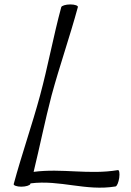

<svg xmlns="http://www.w3.org/2000/svg" viewBox="-20 -832 592 868"><path d="M257 -800C221 -667 197 -533 161 -400C125 -267 78 -133 42 0C40 6 56 12 76 12C97 12 115 6 117 0L118 -3C252 -20 367 33 502 11C509 10 516 -8 519 -28C522 -49 519 -64 513 -63C382 -41 261 -72 132 -55C160 -170 183 -285 213 -400C249 -533 296 -667 332 -800C334 -806 319 -812 298 -812C277 -812 259 -806 257 -800Z"/></svg>

Font: Nupuram Light Oblique
Style: Regular
Weight: 300
Designer: Santhosh Thottingal (santhosh.thottingal@gmail.com)
Foundry: SMC
Version: Version 1.000